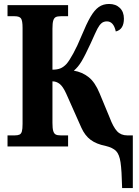

<svg xmlns="http://www.w3.org/2000/svg" viewBox="-20 -740 702 970"><path d="M513 -3Q467 -12 438 -33.5Q409 -55 391 -95L314 -268Q298 -303 281.5 -316Q265 -329 245 -329V-119Q245 -91 249 -78Q253 -65 261.5 -60.5Q270 -56 287 -56H324V0H18V-56H54Q70 -56 78.5 -60Q87 -64 90.5 -76Q94 -88 94 -114V-599Q94 -636 86 -647Q78 -658 54 -658H18V-714H324V-658H287Q270 -658 261.5 -653.5Q253 -649 249 -636Q245 -623 245 -595V-388Q269 -388 285 -394.5Q301 -401 316 -417Q330 -433 350.5 -470.5Q371 -508 391 -557Q417 -620 437 -654.5Q457 -689 479 -704.5Q501 -720 531 -720Q565 -720 585.5 -700Q606 -680 606 -646Q606 -591 565 -581Q554 -632 520 -632Q503 -632 492 -622Q481 -612 472 -594.5Q463 -577 439 -523Q410 -460 392 -430Q374 -400 353 -383Q395 -376 427.5 -350.5Q460 -325 483 -269L534 -146Q552 -98 571.5 -77Q591 -56 623 -56H651V210H597Q595 121 589 80.5Q583 40 566.5 23Q550 6 513 -3Z"/></svg>

Font: Noto Serif CondBlack
Style: Regular
Weight: 900
Width: 3
Designer: Monotype Design Team
Foundry: Monotype Imaging Inc.
Version: Version 1.001